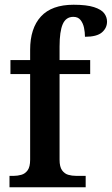

<svg xmlns="http://www.w3.org/2000/svg" viewBox="-20 -789 471 809"><path d="M20 0V-48H38Q54 -48 70 -52.5Q86 -57 96.5 -71.5Q107 -86 107 -116V-477H24V-536H107V-579Q107 -670 152.5 -719.5Q198 -769 290 -769Q345 -769 376 -759Q407 -749 419 -733Q431 -717 431 -698Q431 -671 409.5 -652.5Q388 -634 338 -634Q338 -653 334 -672Q330 -691 319.5 -704.5Q309 -718 289 -718Q258 -718 244.5 -687.5Q231 -657 231 -593V-536H360V-477H231V-116Q231 -86 241.5 -71.5Q252 -57 267.5 -52.5Q283 -48 301 -48H341V0Z"/></svg>

Font: Noto Serif Lao SemiCondensed SemiBold
Style: Regular
Weight: 600
Width: 4
Designer: Monotype Design Team
Foundry: Monotype Imaging Inc.
Version: Version 2.003; ttfautohint (v1.8.4.7-5d5b)